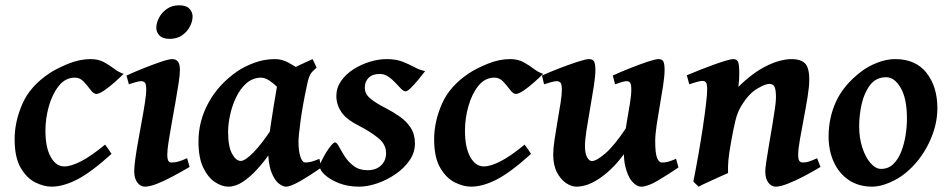

<svg xmlns="http://www.w3.org/2000/svg" viewBox="-20 -678 3544 718"><path d="M442.4 -401.9Q428.7 -388.2 408.7 -370.4Q388.7 -352.5 369.6 -339.6Q350.6 -326.7 340.3 -326.7Q330.1 -326.7 318.8 -341.8Q307.6 -356.9 293.5 -372.3Q279.3 -387.7 260.3 -387.7Q224.6 -387.7 200.2 -357.2Q175.8 -326.7 162.8 -281Q149.9 -235.4 149.9 -189.5Q149.9 -126.5 169.7 -91.1Q189.5 -55.7 220.2 -55.7Q246.1 -55.7 283.4 -75Q320.8 -94.2 373 -137.2Q377 -132.3 386 -119.4Q395 -106.4 397 -102.5Q320.3 -33.2 268.3 -6.6Q216.3 20 172.4 20Q144.5 20 112.5 4.4Q80.6 -11.2 57.6 -50Q34.7 -88.9 34.7 -157.2Q34.7 -223.1 63.7 -289.6Q92.8 -356 164.6 -403.8Q191.9 -421.9 234.9 -439.5Q277.8 -457 318.8 -457Q347.7 -457 368.7 -445.6Q389.6 -434.1 407.2 -420.7Q424.8 -407.2 442.4 -401.9Z M700.2 -616.2Q700.2 -598.1 690.2 -578.9Q680.2 -559.6 661.1 -546.1Q642.1 -532.7 614.3 -532.7Q588.4 -532.7 576.4 -545.2Q564.5 -557.6 564.5 -574.2Q564.5 -591.8 574.5 -611.3Q584.5 -630.9 603.8 -644.5Q623 -658.2 649.9 -658.2Q676.3 -658.2 688.2 -645.5Q700.2 -632.8 700.2 -616.2ZM689 -53.7Q658.2 -35.6 626.5 -18.6Q594.7 -1.5 567.1 9.3Q539.6 20 521.5 20Q505.4 20 493.7 4.6Q481.9 -10.7 481.9 -37.1Q481.9 -54.7 486.3 -86.2Q490.7 -117.7 497.6 -155.5Q504.4 -193.4 511.2 -230.7Q518.1 -268.1 522.5 -297.9Q526.9 -327.6 526.9 -341.8Q526.9 -364.3 521.5 -369.4Q516.1 -374.5 506.8 -374.5Q501 -374.5 486.8 -370.6Q472.7 -366.7 461.9 -362.8L453.1 -395.5Q480.5 -408.2 515.9 -422.4Q551.3 -436.5 581.5 -446.8Q611.8 -457 624 -457Q637.7 -457 645.3 -447.8Q652.8 -438.5 652.8 -416Q652.8 -398.9 647.9 -366.9Q643.1 -335 636.2 -296.1Q629.4 -257.3 622.3 -218.5Q615.2 -179.7 610.4 -147.9Q605.5 -116.2 605.5 -99.1Q605.5 -70.3 620.1 -70.3Q635.3 -70.3 647.7 -74Q660.2 -77.6 679.7 -86.4Z M1182.1 -51.8Q1140.6 -22.5 1103.5 -1.2Q1066.4 20 1049.3 20Q1037.6 20 1021.7 7.6Q1005.9 -4.9 994.1 -36.6Q982.4 -68.4 982.4 -126.5Q982.4 -137.7 985.6 -162.6Q988.8 -187.5 993.7 -219.2Q998.5 -251 1003.7 -282.7Q1008.8 -314.5 1013.2 -339.6Q1017.6 -364.7 1019.5 -376Q1022.9 -391.1 1045.9 -405.8Q1068.8 -420.4 1097.9 -433.6Q1127 -446.8 1148.9 -457L1164.1 -425.3Q1147.9 -411.6 1140.9 -400.6Q1133.8 -389.6 1127.4 -356.4Q1112.3 -286.6 1104.2 -227.8Q1096.2 -168.9 1096.2 -147.5Q1096.2 -113.8 1103.3 -92Q1110.4 -70.3 1122.1 -70.3Q1131.8 -70.3 1143.3 -73Q1154.8 -75.7 1174.3 -84ZM1134.3 -400.9Q1120.6 -391.1 1107.9 -369.6Q1095.2 -348.1 1084.5 -330.1Q1073.7 -312 1064.9 -312Q1058.6 -312 1046.9 -323.5Q1035.2 -335 1020 -349.9Q1004.9 -364.7 988 -376.2Q971.2 -387.7 955.1 -387.7Q924.3 -386.7 901.4 -366.5Q878.4 -346.2 863.3 -314.7Q848.1 -283.2 840.6 -248.5Q833 -213.9 833 -185.1Q833 -130.4 847.7 -103.3Q862.3 -76.2 880.4 -76.2Q896.5 -76.2 927.5 -107.7Q958.5 -139.2 997.1 -197.8L988.3 -103.5Q967.8 -73.7 942.1 -45.4Q916.5 -17.1 888.9 1.5Q861.3 20 833.5 20Q810.1 20 784.2 3.2Q758.3 -13.7 740.2 -50.8Q722.2 -87.9 722.2 -148.9Q722.2 -226.1 760.3 -294.9Q798.3 -363.8 867.2 -411.1Q893.6 -429.2 930.7 -443.1Q967.8 -457 1008.8 -457Q1034.2 -457 1058.8 -443.6Q1083.5 -430.2 1103.3 -416.3Q1123 -402.3 1134.3 -400.9Z M1569.8 -412.1Q1558.6 -397.5 1543.9 -379.6Q1529.3 -361.8 1516.4 -349.1Q1503.4 -336.4 1497.1 -336.4Q1489.3 -336.4 1479.7 -346.2Q1470.2 -356 1458.3 -368.9Q1446.3 -381.8 1431.9 -391.6Q1417.5 -401.4 1399.9 -401.4Q1373 -401.4 1358.6 -387.2Q1344.2 -373 1344.2 -350.1Q1344.2 -327.1 1364.3 -310.1Q1384.3 -293 1423.8 -272.9Q1450.2 -259.3 1475.1 -241.9Q1500 -224.6 1515.9 -200.2Q1531.7 -175.8 1531.7 -141.1Q1531.7 -107.4 1511.5 -78.1Q1491.2 -48.8 1459.2 -26.9Q1427.2 -4.9 1390.9 7.6Q1354.5 20 1322.8 20Q1281.2 20 1248 7.1Q1214.8 -5.9 1195.3 -23.7Q1175.8 -41.5 1175.8 -55.2Q1175.8 -62 1182.6 -76.7Q1189.5 -91.3 1199.2 -107.2Q1209 -123 1218.5 -134.3Q1228 -145.5 1232.9 -145.5Q1239.3 -145.5 1247.6 -129.9Q1255.9 -114.3 1269 -93.5Q1282.2 -72.8 1303 -57.1Q1323.7 -41.5 1354.5 -41.5Q1386.2 -41.5 1405 -59.3Q1423.8 -77.1 1423.8 -105.5Q1423.8 -138.7 1393.3 -162.8Q1362.8 -187 1326.2 -205.6Q1274.4 -231.4 1256.1 -259.5Q1237.8 -287.6 1237.8 -318.8Q1237.8 -349.6 1255.4 -375Q1272.9 -400.4 1301.5 -418.7Q1330.1 -437 1362.8 -447Q1395.5 -457 1425.8 -457Q1460.4 -457 1485.4 -447.3Q1510.3 -437.5 1530 -426.8Q1549.8 -416 1569.8 -412.1Z M2011.2 -401.9Q1997.6 -388.2 1977.5 -370.4Q1957.5 -352.5 1938.5 -339.6Q1919.4 -326.7 1909.2 -326.7Q1898.9 -326.7 1887.7 -341.8Q1876.5 -356.9 1862.3 -372.3Q1848.1 -387.7 1829.1 -387.7Q1793.5 -387.7 1769 -357.2Q1744.6 -326.7 1731.7 -281Q1718.8 -235.4 1718.8 -189.5Q1718.8 -126.5 1738.5 -91.1Q1758.3 -55.7 1789.1 -55.7Q1814.9 -55.7 1852.3 -75Q1889.6 -94.2 1941.9 -137.2Q1945.8 -132.3 1954.8 -119.4Q1963.9 -106.4 1965.8 -102.5Q1889.2 -33.2 1837.2 -6.6Q1785.2 20 1741.2 20Q1713.4 20 1681.4 4.4Q1649.4 -11.2 1626.5 -50Q1603.5 -88.9 1603.5 -157.2Q1603.5 -223.1 1632.6 -289.6Q1661.6 -356 1733.4 -403.8Q1760.7 -421.9 1803.7 -439.5Q1846.7 -457 1887.7 -457Q1916.5 -457 1937.5 -445.6Q1958.5 -434.1 1976.1 -420.7Q1993.7 -407.2 2011.2 -401.9Z M2517.1 -51.8Q2478.5 -25.4 2440.2 -2.7Q2401.9 20 2377.9 20Q2360.8 20 2344 1Q2327.1 -18.1 2318.1 -57.1Q2309.1 -96.2 2314.9 -156.2Q2317.9 -186.5 2324 -221.9Q2330.1 -257.3 2335.4 -289.6Q2340.8 -321.8 2340.8 -341.8Q2340.8 -364.3 2335.9 -369.4Q2331.1 -374.5 2322.8 -374.5Q2316.4 -374.5 2303.5 -370.6Q2290.5 -366.7 2280.3 -362.8L2271.5 -395.5Q2298.8 -408.2 2334.5 -422.4Q2370.1 -436.5 2400.6 -446.8Q2431.2 -457 2442.9 -457Q2456.5 -457 2460.9 -447.8Q2465.3 -438.5 2465.3 -416Q2465.3 -394.5 2460 -359.6Q2454.6 -324.7 2447.8 -285.4Q2440.9 -246.1 2435.5 -210Q2430.2 -173.8 2430.2 -149.9Q2430.2 -105.5 2437 -87.9Q2443.8 -70.3 2456.1 -70.3Q2468.8 -70.3 2479.7 -73.5Q2490.7 -76.7 2508.3 -84ZM2321.8 -200.2 2316.4 -106.4Q2278.8 -52.2 2229.5 -16.1Q2180.2 20 2135.3 20Q2116.7 20 2096.7 6.6Q2076.7 -6.8 2062.7 -33.7Q2048.8 -60.5 2048.8 -100.1Q2048.8 -122.1 2053.7 -155.3Q2058.6 -188.5 2064.9 -224.9Q2071.3 -261.2 2076.2 -292.5Q2081.1 -323.7 2081.1 -341.8Q2081.1 -364.3 2075.4 -369.4Q2069.8 -374.5 2061 -374.5Q2055.2 -374.5 2040.5 -370.6Q2025.9 -366.7 2014.6 -362.8L2006.8 -395.5Q2034.7 -408.2 2071.3 -422.4Q2107.9 -436.5 2139.4 -446.8Q2170.9 -457 2182.6 -457Q2196.8 -457 2201.7 -447.8Q2206.5 -438.5 2206.5 -416Q2206.5 -394.5 2200.7 -356Q2194.8 -317.4 2187 -273.7Q2179.2 -230 2173.3 -191.4Q2167.5 -152.8 2167.5 -131.8Q2167.5 -104.5 2175.5 -90.1Q2183.6 -75.7 2193.4 -75.7Q2210.4 -75.7 2244.1 -104.7Q2277.8 -133.8 2321.8 -200.2Z M3048.3 -53.7Q3019 -36.1 2986.6 -19Q2954.1 -2 2925.8 9Q2897.5 20 2881.3 20Q2864.3 20 2853 4.6Q2841.8 -10.7 2841.8 -37.1Q2841.8 -47.4 2845.7 -74.2Q2849.6 -101.1 2855.7 -136.2Q2861.8 -171.4 2867.7 -206.8Q2873.5 -242.2 2877.7 -270.8Q2881.8 -299.3 2881.8 -312.5Q2881.8 -341.3 2876.7 -352.8Q2871.6 -364.3 2856 -364.3Q2842.8 -364.3 2812 -346.7Q2781.2 -329.1 2752.9 -283.2Q2738.3 -260.3 2730.2 -227.3Q2722.2 -194.3 2713.9 -147Q2706.1 -103.5 2703.9 -78.9Q2701.7 -54.2 2702.6 -30.8Q2695.8 -27.8 2680.4 -21Q2665 -14.2 2647 -5.9Q2628.9 2.4 2613.5 9.5Q2598.1 16.6 2592.3 20L2572.8 1Q2582.5 -47.4 2591.8 -100.3Q2601.1 -153.3 2608.4 -202.1Q2615.7 -251 2620.1 -288.3Q2624.5 -325.7 2624.5 -342.8Q2624.5 -365.2 2619.6 -370.4Q2614.7 -375.5 2606 -375.5Q2599.1 -375.5 2582.3 -370.6Q2565.4 -365.7 2557.6 -362.8L2548.3 -396.5Q2568.8 -405.3 2595.5 -415.8Q2622.1 -426.3 2648.2 -435.8Q2674.3 -445.3 2694.3 -451.2Q2714.4 -457 2721.7 -457Q2735.4 -457 2740 -446.8Q2744.6 -436.5 2744.6 -401.9Q2744.6 -378.4 2741.2 -353Q2794.4 -405.8 2846.2 -431.4Q2897.9 -457 2941.9 -457Q2972.7 -457 2989.5 -441.9Q3006.3 -426.8 3006.3 -379.4Q3006.3 -354 3000 -315.2Q2993.7 -276.4 2985.6 -234.1Q2977.5 -191.9 2971.2 -155.5Q2964.8 -119.1 2964.8 -99.1Q2964.8 -82.5 2969.2 -76.4Q2973.6 -70.3 2982.4 -70.3Q2993.7 -70.3 3005.4 -74Q3017.1 -77.6 3035.6 -86.4Z M3485.4 -272.9Q3485.4 -208 3453.1 -141.8Q3420.9 -75.7 3366.2 -30.8Q3340.8 -9.8 3305.9 5.1Q3271 20 3241.7 20Q3190.9 20 3154.3 -4.6Q3117.7 -29.3 3098.1 -72Q3078.6 -114.7 3078.6 -168Q3078.6 -237.8 3106.7 -298.8Q3134.8 -359.9 3200.2 -410.2Q3225.6 -429.7 3260.3 -443.4Q3294.9 -457 3327.6 -457Q3404.3 -457 3444.8 -405.5Q3485.4 -354 3485.4 -272.9ZM3371.6 -234.9Q3371.6 -309.1 3348.4 -349.1Q3325.2 -389.2 3293.9 -389.2Q3256.3 -389.2 3234.1 -360.4Q3211.9 -331.5 3202.4 -289.3Q3192.9 -247.1 3192.9 -205.6Q3192.9 -162.1 3204.8 -125.7Q3216.8 -89.4 3235.6 -67.9Q3254.4 -46.4 3274.9 -46.4Q3301.8 -46.4 3320.3 -64.2Q3338.9 -82 3350.1 -110.6Q3361.3 -139.2 3366.5 -171.9Q3371.6 -204.6 3371.6 -234.9Z"/></svg>

Font: Gentium Plus
Style: Bold Italic
Weight: 700
Italic angle: -8°
Designer: Victor Gaultney, Annie Olsen, Iska Routamaa, Becca Hirsbrunner
Foundry: SIL International
Version: Version 6.101